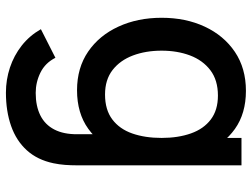

<svg xmlns="http://www.w3.org/2000/svg" viewBox="-121 -474 850 648"><g transform="rotate(90 304.0 -150.0)"><path d="M292.5 255Q249 255 208.2 241.5Q167.5 228 134 201.8Q100.5 175.5 78.5 137L175 88Q192.5 122.5 225 138.5Q257.5 154.5 293.5 154.5Q338 154.5 369.5 138.8Q401 123 417.2 91.5Q433.5 60 433 13.5V-137.5H445.5V-540H538V14.5Q538 36 536.5 55.5Q535 75 531 94.5Q519.5 149 487.2 184.5Q455 220 405.2 237.5Q355.5 255 292.5 255ZM284.5 15Q209 15 154.2 -22.5Q99.5 -60 69.8 -124.8Q40 -189.5 40 -270.5Q40 -352 70 -416.2Q100 -480.5 155.2 -517.8Q210.5 -555 286.5 -555Q363 -555 415.2 -517.8Q467.5 -480.5 494.2 -416Q521 -351.5 521 -270.5Q521 -189.5 494 -125Q467 -60.5 414.5 -22.8Q362 15 284.5 15ZM299 -79.5Q350.5 -79.5 383 -104Q415.5 -128.5 430.5 -171.5Q445.5 -214.5 445.5 -270.5Q445.5 -326.5 430.2 -369.5Q415 -412.5 383.2 -436.5Q351.5 -460.5 302.5 -460.5Q250.5 -460.5 217 -435Q183.5 -409.5 167.2 -366.5Q151 -323.5 151 -270.5Q151 -217 167.2 -173.8Q183.5 -130.5 216.2 -105Q249 -79.5 299 -79.5Z"/></g></svg>

Font: Manrope ExtraLight SemiBold
Style: Regular
Weight: 600
Version: Version 4.504